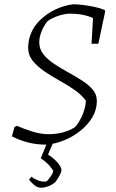

<svg xmlns="http://www.w3.org/2000/svg" viewBox="-20 -669 542 900"><path d="M195 9Q111 9 36 -30L48 -74L60 -79Q89 -66 129.5 -53Q170 -40 208 -40Q278 -40 330 -72Q347 -88 363.5 -123.5Q380 -159 383 -196Q364 -223 331.5 -246Q299 -269 261 -290Q223 -311 189 -334Q155 -357 133.5 -384Q112 -411 112 -445Q112 -482 126.5 -515.5Q141 -549 167 -574Q200 -606 240.5 -625Q281 -644 324 -649Q340 -649 366.5 -646Q393 -643 421.5 -637Q450 -631 471 -622L473 -615L441 -464H409L416 -584Q396 -594 368 -599.5Q340 -605 309 -605Q284 -605 254 -595Q224 -585 203 -570Q185 -548 174.5 -521Q164 -494 164 -471Q164 -439 183.5 -414.5Q203 -390 234 -369.5Q265 -349 299.5 -330Q334 -311 364.5 -291.5Q395 -272 414.5 -249Q434 -226 434 -196Q434 -155 413 -119.5Q392 -84 357 -56Q322 -28 280 -11Q238 6 195 9ZM173 211Q155 211 140 198Q125 185 116 173L128 159Q135 167 156.5 176Q178 185 198 181Q205 176 217 159Q229 142 229 133Q229 128 213.5 109.5Q198 91 171 73L201 0H229L205 56Q228 69 248 91Q268 113 268 129Q268 136 262 148Q256 160 249 170.5Q242 181 240 184Q224 198 205.5 204.5Q187 211 173 211Z"/></svg>

Font: Labrada Lght
Style: Italic
Weight: 300
Italic angle: -7°
Designer: Mercedes Jáuregui
Foundry: Omnibus-Type Team
Version: Version 1.000; ttfautohint (v1.8.4.7-5d5b)